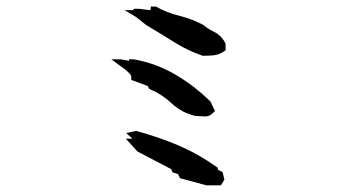

<svg xmlns="http://www.w3.org/2000/svg" viewBox="-20 -678 1040 579"><path d="M377 -259.8H379.4L360.4 -276.9L390.6 -283.2Q457.5 -265.1 517.6 -239.7Q578.1 -213.9 633.3 -174.3L636.7 -171.9V-166.5L651.4 -158.7L656.7 -136.2L646 -119.1H602.5L522.9 -140.6L517.1 -152.8L500 -158.7L496.1 -168L394.5 -221.2L359.4 -259.8ZM376 -442.4Q376 -451.7 370.6 -456.5Q363.3 -463.9 356.4 -469.2L315.9 -499H339.8H345.2L369.1 -494.6V-499H384.3Q451.2 -486.8 508.8 -453.1Q566.4 -419.4 614.7 -371.6L628.4 -343.3Q624 -338.4 623 -337.9Q611.8 -326.7 598.6 -326.7Q596.7 -326.7 589.6 -327.4Q582.5 -328.1 571.3 -328.1H570.3Q528.3 -337.4 496.6 -367.2Q467.3 -394.5 432.6 -408.7L429.7 -410.2L425.8 -418.5L376 -437ZM382.8 -647.5V-651.4H399.9L430.7 -647.5L434.6 -648.9V-658.2H450.2Q483.4 -639.2 521 -630.4Q560.5 -620.6 594.2 -602.1Q603.5 -594.2 611.8 -589.4Q620.1 -584.5 625.5 -582Q647.5 -571.3 659.2 -548.3L660.2 -546.9V-525.9L656.7 -523.9Q640.6 -512.7 624 -511.2Q608.9 -509.8 592.8 -509.8H591.3Q544.4 -525.9 504.2 -551.5Q463.9 -577.1 421.4 -602.1L389.2 -627.4L355.5 -647.5Z"/></svg>

Font: Bakudai
Style: Bold
Weight: 700
Version: Version 1.48